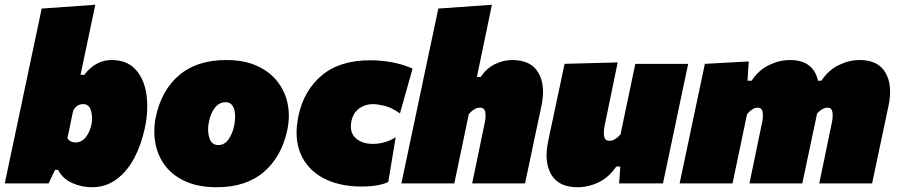

<svg xmlns="http://www.w3.org/2000/svg" viewBox="-38 -770 3764 806"><path d="M348 16Q304 16 264 -2.2Q224 -20.5 206 -57H193L166 0H-18Q-7 -51.5 3.2 -100.5Q13.5 -149.5 27 -213L86 -492.5Q99 -553.5 111.2 -611.8Q123.5 -670 137 -734L362 -750Q350 -693 336.5 -629Q323 -565 308 -493.5L300 -456H316Q341 -488.5 369.8 -503.2Q398.5 -518 430 -518Q495 -518 531.2 -478.2Q567.5 -438.5 576.8 -373.2Q586 -308 570 -232Q555 -161.5 525 -105.5Q495 -49.5 450.5 -16.8Q406 16 348 16ZM279 -172Q304.5 -172 322 -194Q339.5 -216 346 -248Q352 -277.5 344 -305.2Q336 -333 311 -333Q284 -333 269 -305L245 -190Q256 -172 279 -172Z M872 16Q794.5 16 740.2 -8.8Q686 -33.5 654.8 -75.2Q623.5 -117 614 -170Q604.5 -223 616 -279Q640 -391.5 714.5 -454.8Q789 -518 912 -518Q987 -518 1040.8 -493.5Q1094.5 -469 1127 -427.2Q1159.5 -385.5 1169.8 -333Q1180 -280.5 1168 -224Q1144 -111.5 1069.2 -47.8Q994.5 16 872 16ZM878 -161Q904.5 -161 921.5 -185.2Q938.5 -209.5 945 -243Q950 -267 948.8 -289.5Q947.5 -312 938 -326.5Q928.5 -341 909 -341Q883 -341 864.8 -318.5Q846.5 -296 839 -259Q831 -220 841 -190.5Q851 -161 878 -161Z M1481 13Q1384.5 13 1318 -23Q1251.5 -59 1223.5 -125.5Q1195.5 -192 1215 -284Q1237.5 -390 1312.8 -453.5Q1388 -517 1517 -517Q1563.5 -517 1608.2 -508.5Q1653 -500 1694 -482L1641 -294Q1604.5 -319.5 1574.8 -326.2Q1545 -333 1527 -333Q1496.5 -333 1471.5 -316Q1446.5 -299 1438 -265Q1427 -217 1453.8 -191.5Q1480.5 -166 1527 -166Q1579 -166 1623 -194L1592 -6Q1572 3.5 1543.5 8.2Q1515 13 1481 13Z M1647 0Q1658 -51.5 1668.2 -100.5Q1678.5 -149.5 1692 -213L1751 -493Q1764 -552.5 1776.2 -611.5Q1788.5 -670.5 1802 -734L2027 -750Q2015 -692.5 2001.8 -628.8Q1988.5 -565 1973.5 -493L1964 -447H1980Q2005 -484 2040.2 -501Q2075.5 -518 2112 -518Q2191 -518 2222 -464.8Q2253 -411.5 2235 -326Q2230.5 -304.5 2224 -273.5Q2217.5 -242.5 2211 -213Q2198 -150.5 2187.5 -101.2Q2177 -52 2166 0H1944Q1955 -52 1964.8 -99.5Q1974.5 -147 1985.5 -200L1997 -255Q2002.5 -280.5 1999.2 -299.2Q1996 -318 1977 -318Q1963.5 -318 1952.5 -311Q1941.5 -304 1930 -291L1911 -200Q1900 -147 1890 -99.5Q1880 -52 1869 0Z M2386 16Q2307.5 16 2276.2 -37.2Q2245 -90.5 2263 -176Q2267.5 -198 2272.2 -220.8Q2277 -243.5 2283.5 -273Q2299.5 -347.5 2310.2 -399Q2321 -450.5 2332 -502L2555 -508Q2544.5 -457 2534 -406.2Q2523.5 -355.5 2512.5 -302L2500 -242Q2495 -216.5 2498.2 -197.8Q2501.5 -179 2520 -179Q2533.5 -179 2544.8 -186.2Q2556 -193.5 2567 -206L2587 -302Q2598.5 -355.5 2608.2 -403Q2618 -450.5 2629 -502H2851Q2840 -450.5 2829.2 -399Q2818.5 -347.5 2802.5 -272.5L2790 -213Q2777 -151 2766.5 -101.5Q2756 -52 2745 0H2561L2566 -71H2549Q2519 -26 2475.5 -5Q2432 16 2386 16Z M2815 0Q2826 -52 2836.2 -100.8Q2846.5 -149.5 2860 -213L2870.5 -263Q2883 -322.5 2895.5 -381.2Q2908 -440 2921 -502L3105 -512L3100 -431H3117Q3147 -476 3190.5 -497Q3234 -518 3278 -518Q3376.5 -518 3396 -431H3410Q3440 -476 3483.5 -497Q3527 -518 3571 -518Q3648.5 -518 3679.2 -464.8Q3710 -411.5 3692 -326Q3687.5 -304.5 3680.8 -273.5Q3674 -242.5 3668 -213Q3654.5 -149.5 3644.2 -100.5Q3634 -51.5 3623 0H3401Q3412 -52 3421.8 -99Q3431.5 -146 3442.5 -200L3454 -255Q3459.5 -280.5 3456.5 -299.2Q3453.5 -318 3436 -318Q3415 -318 3392 -293.5Q3388 -274.5 3383.8 -253.8Q3379.5 -233 3375 -213Q3361.5 -149.5 3351.2 -100.5Q3341 -51.5 3330 0H3108Q3119 -52 3128.8 -99.5Q3138.5 -147 3149.5 -200L3161 -255Q3166.5 -280.5 3163.5 -299.2Q3160.5 -318 3143 -318Q3131 -318 3120.2 -311Q3109.5 -304 3098 -291L3079 -200Q3068 -147 3058 -99.5Q3048 -52 3037 0Z"/></svg>

Font: Commissioner Black
Style: Italic
Weight: 900
Italic angle: -12°
Designer: Kostas Bartsokas
Foundry: Kostas Bartsokas
Version: Version 1.000; ttfautohint (v1.8.3)